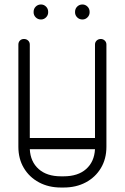

<svg xmlns="http://www.w3.org/2000/svg" viewBox="-20 -833 557 857"><path d="M404 -634Q404 -645 411.5 -652Q419 -659 430 -659Q440 -659 447.5 -652Q455 -645 455 -634V-178Q455 -124 430.5 -83Q406 -42 363 -19Q320 4 264 4H252Q197 4 154 -19Q111 -42 86.5 -83Q62 -124 62 -178V-634Q62 -645 69 -652Q76 -659 87 -659Q98 -659 105.5 -652Q113 -645 113 -634V-217H404ZM252 -46H264Q328 -46 364.5 -78.5Q401 -111 404 -167H113Q116 -111 152.5 -78.5Q189 -46 252 -46ZM315 -780Q315 -794 324.5 -803.5Q334 -813 348 -813Q361 -813 370.5 -803.5Q380 -794 380 -780V-778Q380 -765 370.5 -755.5Q361 -746 348 -746Q334 -746 324.5 -755.5Q315 -765 315 -778ZM130 -780Q130 -794 139.5 -803.5Q149 -813 163 -813Q176 -813 185.5 -803.5Q195 -794 195 -780V-778Q195 -765 185.5 -755.5Q176 -746 163 -746Q149 -746 139.5 -755.5Q130 -765 130 -778Z"/></svg>

Font: Libertine Sup
Style: Regular
Weight: 400
Designer: Bastien Sozeau
Foundry: NBR — Bastien Sozeau
Version: Version 2.003; ttfautohint (v1.8.4.7-5d5b);gftools[0.9.33]